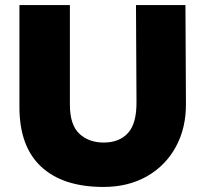

<svg xmlns="http://www.w3.org/2000/svg" viewBox="-20 -730 814 761"><path d="M519 -710H715L717 -321Q718 -223 677 -148Q636 -73 562 -31Q488 11 390 11Q230 11 143.5 -69Q57 -149 57 -306V-710H257V-316Q257 -235 294.5 -200Q332 -165 391 -165Q453 -165 487.5 -203Q522 -241 521 -328Z"/></svg>

Font: Livvic Black
Style: Regular
Weight: 900
Designer: Jacques Le Bailly, Baron von Fonthausen
Version: Version 1.001; ttfautohint (v1.8.2)